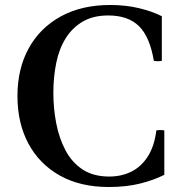

<svg xmlns="http://www.w3.org/2000/svg" viewBox="-20 -735 733 770"><path d="M607 -212Q623 -215 639 -212V-34Q598 -13 542.5 1Q487 15 416 15Q302 15 220 -31Q138 -77 94 -159Q50 -241 50 -350Q50 -459 95 -541Q140 -623 223.5 -669Q307 -715 422 -715Q484 -715 536.5 -702.5Q589 -690 629 -670V-491Q613 -488 597 -491Q581 -587 537.5 -630Q494 -673 414 -673Q354 -673 312 -648.5Q270 -624 243.5 -581.5Q217 -539 205.5 -482.5Q194 -426 194 -363Q194 -300 205.5 -240.5Q217 -181 242.5 -132.5Q268 -84 311 -55.5Q354 -27 418 -27Q467 -27 506.5 -46.5Q546 -66 572.5 -107Q599 -148 607 -212Z"/></svg>

Font: Poltawski Nowy Medium
Style: Regular
Weight: 500
Version: Version 1.001;gftools[0.9.25]